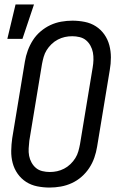

<svg xmlns="http://www.w3.org/2000/svg" viewBox="-20 -836 540 864"><path d="M13 -661 50 -816H133L81 -661ZM203 8Q175 8 147.5 2.5Q120 -3 97.5 -17.5Q75 -32 59.5 -54Q44 -76 37 -102.5Q30 -129 30.5 -157.5Q31 -186 35 -214L92 -559Q96 -584 105 -608.5Q114 -633 128 -655Q142 -677 162.5 -694.5Q183 -712 206.5 -723Q230 -734 255.5 -738.5Q281 -743 306 -743Q334 -743 361.5 -737.5Q389 -732 411.5 -717.5Q434 -703 449.5 -681Q465 -659 472 -632.5Q479 -606 479 -577.5Q479 -549 474 -521L417 -176Q413 -151 404.5 -126.5Q396 -102 381.5 -80Q367 -58 347 -40.5Q327 -23 303 -12Q279 -1 253.5 3.5Q228 8 203 8ZM204 -62Q221 -62 237 -65.5Q253 -69 268.5 -77Q284 -85 297 -97.5Q310 -110 319 -124.5Q328 -139 332.5 -155Q337 -171 340 -187L397 -532Q400 -549 400.5 -566.5Q401 -584 398 -600Q395 -616 387 -630.5Q379 -645 367 -655Q355 -665 338.5 -669Q322 -673 305 -673Q288 -673 272 -669.5Q256 -666 240.5 -658Q225 -650 212 -637.5Q199 -625 190 -610.5Q181 -596 176.5 -580Q172 -564 169 -548L112 -203Q110 -186 109 -168.5Q108 -151 111 -135Q114 -119 122 -104.5Q130 -90 142 -80Q154 -70 170.5 -66Q187 -62 204 -62Z"/></svg>

Font: Iosevka Algr
Style: Italic
Weight: 400
Italic angle: -9°
Monospace: yes
Designer: Belleve Invis
Foundry: Belleve Invis
Version: Version 26.0.2; ttfautohint (v1.8.3)